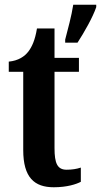

<svg xmlns="http://www.w3.org/2000/svg" viewBox="-20 -780 426 810"><path d="M255 -613V-600H307C335 -643 372 -708 386 -750V-760H289C282 -714 266 -655 255 -613ZM207 10C263 10 302 -3 321 -13V-73C303 -67 283 -64 261 -64C222 -64 210 -91 210 -155V-477H313V-536H210V-660H136C128 -611 115 -583 100 -563C84 -542 58 -524 17 -520V-477H78V-147C78 -31 125 10 207 10Z"/></svg>

Font: Noto Serif Khmer ExtraCondensed
Style: Bold
Weight: 700
Width: 2
Designer: Danh Hong and the Monotype Design Team
Foundry: Monotype Imaging Inc.
Version: Version 2.004